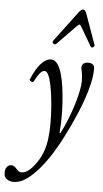

<svg xmlns="http://www.w3.org/2000/svg" viewBox="-116 -743 566 1053"><g transform="rotate(5 166.5 -216.5)"><path d="M0 271Q-22 271 -37.5 260Q-53 249 -53 226Q-53 204 -43.5 192.5Q-34 181 -21 181Q-10 181 -3.5 185.5Q3 190 10 198Q17 206 23 210.5Q29 215 39 215Q55 215 72.5 203.5Q90 192 109 167Q135 134 149 98.5Q163 63 168.5 22.5Q174 -18 174 -66Q174 -95 172 -132Q170 -169 165.5 -207Q161 -245 154.5 -277.5Q148 -310 138.5 -330Q129 -350 116 -350Q105 -350 91.5 -334.5Q78 -319 62 -287Q60 -283 54 -284Q48 -285 43 -289Q38 -293 40 -297Q65 -356 92 -386Q119 -416 147 -416Q168 -416 182.5 -395.5Q197 -375 206.5 -341.5Q216 -308 221.5 -267.5Q227 -227 229.5 -186Q232 -145 232 -111Q232 -90 231 -67Q230 -44 228 -19H233Q245 -41 258 -71Q271 -101 283 -134.5Q295 -168 304.5 -201Q314 -234 319.5 -263Q325 -292 325 -312Q325 -329 323 -346.5Q321 -364 316 -383Q316 -400 325 -408Q334 -416 351 -416Q368 -416 377 -408.5Q386 -401 386 -385Q386 -350 377 -308.5Q368 -267 353.5 -224.5Q339 -182 321.5 -140.5Q304 -99 287 -63Q270 -27 256 0Q234 44 204.5 91.5Q175 139 141 179.5Q107 220 71.5 245.5Q36 271 0 271ZM168 -504Q163 -499 157 -500.5Q151 -502 148 -507.5Q145 -513 149 -519L275 -687Q287 -704 299 -704Q309 -704 317 -684L377 -516Q379 -511 375 -506.5Q371 -502 365.5 -501Q360 -500 357 -505L298 -606Q290 -620 286 -620Q280 -620 269 -608Z"/></g></svg>

Font: Junicode VF
Style: Italic
Weight: 400
Italic angle: -11°
Designer: Peter S. Baker
Version: Version 2.209